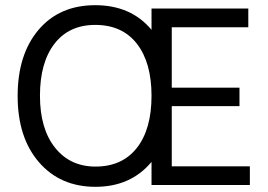

<svg xmlns="http://www.w3.org/2000/svg" viewBox="-20 -710 1031 740"><path d="M134 -341Q134 -214 192 -141Q250 -68 348 -68Q451 -68 507.5 -140Q564 -212 564 -340.5Q564 -469 507.5 -541.5Q451 -614 347 -614Q246 -614 190 -541.5Q134 -469 134 -341ZM943 3H564V-86Q484 10 348 10Q212 10 130 -85Q48 -180 48 -340Q48 -500 128.5 -595Q209 -690 347 -690Q485 -690 564 -595V-677H937V-605H642V-372H903V-301H642V-69H943Z"/></svg>

Font: Hind Siliguri Fixed
Style: Regular
Weight: 400
Designer: Jyotish Sonowal
Foundry: Indian Type Foundry
Version: Version 1.001;October 28, 2021;FontCreator 12.0.0.2565 64-bi